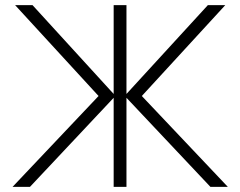

<svg xmlns="http://www.w3.org/2000/svg" viewBox="-20 -730 939 750"><path d="M29 0 365 -355 39 -710H107L424 -363V-710H474V-363L792 -710H860L534 -355L870 0H802L474 -348V0H424V-348L97 0Z"/></svg>

Font: Geist ExtLt
Style: Regular
Weight: 400
Designer: Basement.studio, Andrés Briganti, Mateo Zaragoza
Foundry: Basement.studio, Vercel, Andrés Briganti, Guido Ferreyra, Mateo Zaragoza
Version: Version 1.401